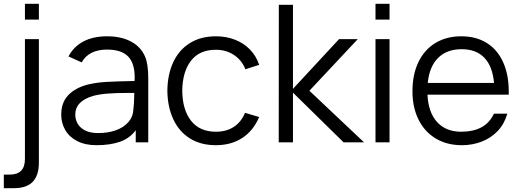

<svg xmlns="http://www.w3.org/2000/svg" viewBox="-30 -745 2724 1005"><path d="M173.5 -642.5H100.5V-725H173.5ZM-10 240V169H20.5Q100.5 169 100.5 87.5V-540H173.5V106Q173.5 173.5 141.2 206.8Q109 240 42.5 240Z M746 -335.5V0H680.5V-63.5Q649.5 -21 598 -3Q546.5 15 475 15Q416 15 374.2 -6.5Q332.5 -28 311.5 -64.5Q290.5 -101 290.5 -145Q290.5 -208 327 -246.5Q363.5 -285 428 -302Q472 -313 526.5 -316.2Q581 -319.5 674.5 -321Q675 -327.5 675 -340Q675 -415 639.8 -450.2Q604.5 -485.5 530 -485.5Q484 -485.5 450.2 -469Q416.5 -452.5 397.5 -418.5L328.5 -449.5Q355 -500.5 406.2 -527.8Q457.5 -555 531 -555Q605 -555 656.8 -527Q708.5 -499 730 -447Q746 -409 746 -335.5ZM668.5 -175Q672 -200 673 -258.5H635Q579 -258.5 535 -255.2Q491 -252 457.5 -243Q364 -215.5 364 -145Q364 -120 376.2 -98Q388.5 -76 415.5 -62.2Q442.5 -48.5 483.5 -48.5Q535.5 -48.5 576.8 -63.2Q618 -78 642.5 -106.5Q667 -135 668.5 -175Z M846 -270Q847 -355.5 877 -419.8Q907 -484 964 -519.5Q1021 -555 1100.5 -555Q1154.5 -555 1200.5 -537Q1246.5 -519 1279 -485.2Q1311.5 -451.5 1326.5 -405.5L1254.5 -382.5Q1235.5 -430.5 1194.2 -457.5Q1153 -484.5 1100 -484.5Q1013.5 -484.5 969.2 -426.5Q925 -368.5 924 -270Q925 -170.5 970 -113Q1015 -55.5 1100 -55.5Q1155 -55.5 1193.8 -80.8Q1232.5 -106 1252.5 -154.5L1326.5 -132.5Q1296 -60.5 1238 -22.8Q1180 15 1100 15Q1020 15 963.2 -21Q906.5 -57 876.8 -121.5Q847 -186 846 -270Z M1503.5 0H1429L1429.5 -720H1503.5V-280L1744.5 -540H1842.5L1589.5 -270L1875.5 0H1768.5L1503.5 -260Z M2009 -642.5H1935.5V-725H2009ZM2009 0H1935.5V-540H2009Z M2207.5 -249.5Q2212 -156.5 2258 -106Q2304 -55.5 2384.5 -55.5Q2445.5 -55.5 2488.5 -77.8Q2531.5 -100 2555.5 -150H2625.5Q2610.5 -97 2575.8 -60Q2541 -23 2492.2 -4Q2443.5 15 2387.5 15Q2309.5 15 2251 -20Q2192.5 -55 2160.8 -118.8Q2129 -182.5 2129 -267.5Q2129 -355 2160.2 -420Q2191.5 -485 2249.2 -520Q2307 -555 2384.5 -555Q2462 -555 2517.8 -520.2Q2573.5 -485.5 2603.2 -420.2Q2633 -355 2633 -265V-249.5ZM2209 -311H2556Q2548 -398.5 2505 -443Q2462 -487.5 2386.5 -487.5Q2309 -487.5 2263.2 -442Q2217.5 -396.5 2209 -311Z"/></svg>

Font: CCSD_manrope
Style: Regular
Weight: 400
Designer: Mikhail Sharanda
Foundry: Mikhail Sharanda
Version: Version 4.503